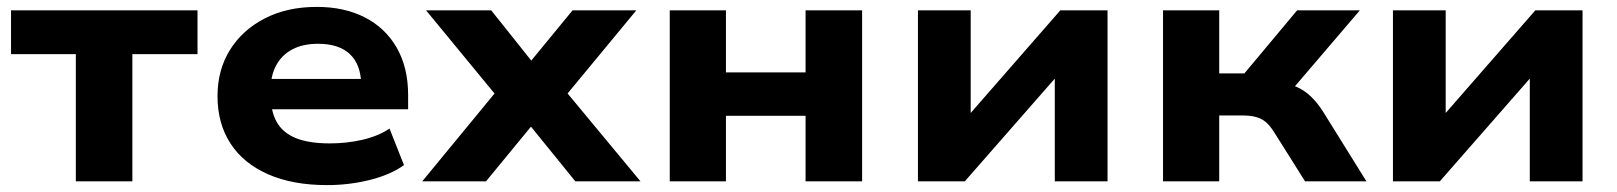

<svg xmlns="http://www.w3.org/2000/svg" viewBox="-20 -526 4691 557"><path d="M200 0V-369H12V-496H553V-369H364V0Z M929 11Q829 11 757.5 -20.5Q686 -52 648.5 -110Q611 -168 611 -247Q611 -323 647 -381Q683 -439 748 -472.5Q813 -506 899 -506Q979 -506 1038.5 -475.5Q1098 -445 1131 -387.5Q1164 -330 1164 -250V-209H743V-297H1045L1028 -280Q1027 -339 995 -369Q963 -399 903 -399Q859 -399 828.5 -383Q798 -367 781.5 -337Q765 -307 765 -264V-253Q765 -204 782.5 -172.5Q800 -141 838 -125.5Q876 -110 937 -110Q986 -110 1031.5 -120.5Q1077 -131 1110 -153L1152 -47Q1113 -19 1053 -4Q993 11 929 11Z M1205 0 1447 -294 1449 -213 1216 -496H1405L1539 -328H1503L1641 -496H1826L1592 -213L1595 -293L1838 0H1649L1503 -180H1538L1390 0Z M1923 0V-496H2086V-316H2317V-496H2481V0H2317V-190H2086V0Z M2643 0V-496H2796V-165H2767L3056 -496H3193V0H3040V-331H3069L2779 0Z M3354 0V-496H3517V-313H3590L3743 -496H3925L3707 -241L3688 -287Q3717 -284 3740 -274.5Q3763 -265 3782.5 -246.5Q3802 -228 3819 -201L3944 0H3766L3676 -143Q3664 -162 3652 -172Q3640 -182 3624 -186.5Q3608 -191 3585 -191H3517V0Z M4021 0V-496H4174V-165H4145L4434 -496H4571V0H4418V-331H4447L4157 0Z"/></svg>

Font: Nunito Sans 10pt SemiExpanded ExtraBold
Style: Regular
Weight: 800
Width: 6
Designer: Vernon Adams
Foundry: Vernon Adams
Version: Version 3.101;gftools[0.9.27]